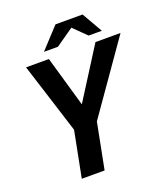

<svg xmlns="http://www.w3.org/2000/svg" viewBox="-161 -1020 985 1131"><g transform="rotate(-20 331.5 -454.0)"><path d="M201.2 -778.8H289.1L401.4 -857.4L481.4 -778.8H564L490.2 -907.7H320.3ZM154.8 0H297.9L354 -287.1L663.1 -729H505.9L305.2 -412.1L213.9 -729H70.8L210.9 -287.1Z"/></g></svg>

Font: Hack
Style: Bold Oblique
Weight: 700
Italic angle: -12°
Monospace: yes
Designer: Christopher Simpkins
Foundry: Christopher Simpkins
Version: Version 2.010